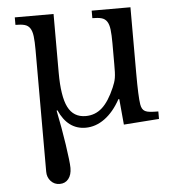

<svg xmlns="http://www.w3.org/2000/svg" viewBox="-55 -582 830 893"><g transform="rotate(-5 360.5 -135.0)"><path d="M203 -81Q211 -42 218.5 0Q226 42 231.5 79.5Q237 117 240.5 146.5Q244 176 244 190Q244 222 229 241Q214 260 188 260Q163 260 146.5 242Q130 224 130 198V-370Q130 -410 127 -434.5Q124 -459 115 -472.5Q106 -486 90 -490.5Q74 -495 47 -495V-530H228V-257Q228 -145 253.5 -94.5Q279 -44 336 -44Q380 -44 412.5 -73Q445 -102 472 -165Q477 -177 480.5 -187Q484 -197 486 -209Q488 -221 488.5 -236Q489 -251 489 -272V-370Q489 -410 486 -434.5Q483 -459 474 -472.5Q465 -486 449 -490.5Q433 -495 406 -495V-530H587V-223Q587 -112 593 -76Q595 -64 599.5 -56Q604 -48 612.5 -43.5Q621 -39 636 -37.5Q651 -36 674 -36V-1L509 11L498 -109H494Q462 -51 420 -20.5Q378 10 331 10Q248 10 207 -82Z"/></g></svg>

Font: Libre Baskerville
Style: Regular
Weight: 400
Designer: Pablo Impallari, Rodrigo Fuenzalida
Foundry: Pablo Impallari, Rodrigo Fuenzalida
Version: Version 1.000; ttfautohint (v0.93) -l 8 -r 50 -G 200 -x 14 -